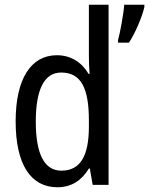

<svg xmlns="http://www.w3.org/2000/svg" viewBox="-20 -780 629 810"><path d="M222 10C283 10 325 -20 355 -69H359L371 0H438V-760H355V-543C355 -523 356 -494 358 -468H354C325 -517 279 -547 220 -547C111 -547 46 -448 46 -268C46 -86 110 10 222 10ZM589 -750V-760H504C502 -725 486 -638 478 -611V-600H524C549 -637 580 -709 589 -750ZM239 -60C166 -60 131 -132 131 -267C131 -399 165 -474 238 -474C322 -474 355 -408 355 -272V-246C355 -122 319 -60 239 -60Z"/></svg>

Font: Noto Sans Khmer UI Condensed
Style: Regular
Weight: 400
Width: 3
Designer: Danh Hong and the Monotype Design Team
Foundry: Monotype Imaging Inc.
Version: Version 2.002